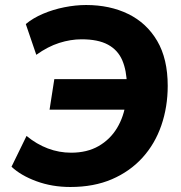

<svg xmlns="http://www.w3.org/2000/svg" viewBox="-20 -736 723 767"><path d="M261 11Q188 11 125.5 -12Q63 -35 26 -70L86 -193Q126 -160 171 -143Q216 -126 264 -126Q328 -126 374 -152.5Q420 -179 447.5 -224.5Q475 -270 483 -329L501 -298H178L197 -420H504L487 -396Q486 -454 468.5 -495Q451 -536 411.5 -557.5Q372 -579 306 -579Q262 -579 216.5 -564.5Q171 -550 125 -517L83 -640Q112 -664 152 -681Q192 -698 237 -707Q282 -716 324 -716Q419 -716 492.5 -680Q566 -644 608 -572.5Q650 -501 650 -393Q650 -309 624.5 -235Q599 -161 549 -106Q499 -51 427 -20Q355 11 261 11Z"/></svg>

Font: Nunito Sans 12pt ExtraBold
Style: Italic
Weight: 800
Italic angle: -9°
Designer: Vernon Adams
Foundry: Vernon Adams
Version: Version 3.101;gftools[0.9.27]